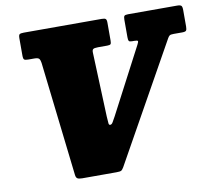

<svg xmlns="http://www.w3.org/2000/svg" viewBox="-82 -845 1057 950"><g transform="rotate(-10 446.0 -370.0)"><path d="M223.5 -12.5 157 -587.5Q155 -601.5 149.8 -608.2Q144.5 -615 125 -615H96Q80 -615 75 -619Q70 -623 70 -639.5V-726Q70 -742.5 75.2 -746.2Q80.5 -750 96.5 -750H488Q502 -750 507.2 -746Q512.5 -742 512.5 -727V-636.5Q512.5 -623 508.8 -619Q505 -615 491.5 -615H445.5Q426 -615 420.5 -610.2Q415 -605.5 416 -591L428.5 -271Q430.5 -251 430.8 -238.8Q431 -226.5 438 -226.5Q446.5 -226.5 452.2 -237.2Q458 -248 467 -263.5L639.5 -593Q647 -607 645.5 -611Q644 -615 627.5 -615H616.5Q603.5 -615 600.5 -619.8Q597.5 -624.5 597.5 -638.5V-726Q597.5 -741 601.5 -745.5Q605.5 -750 620.5 -750H866Q882.5 -750 887.5 -745Q892.5 -740 892.5 -723V-640Q892.5 -625 888.2 -620Q884 -615 868.5 -615H825Q810 -615 805 -611.2Q800 -607.5 795 -598.5L465 -8.5Q458 3.5 452 6.8Q446 10 427.5 10H256Q239.5 10 232.2 5.5Q225 1 223.5 -12.5Z"/></g></svg>

Font: Besley* Narrow Fatface
Style: Italic
Weight: 900
Width: 4
Italic angle: -13°
Designer: Owen Earl
Foundry: indestructible type*
Version: Version 3.000; ttfautohint (v1.8.3)